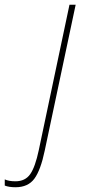

<svg xmlns="http://www.w3.org/2000/svg" viewBox="-158 -547 359 807"><path d="M-93 240Q-40 240 -13.5 204Q13 168 30 86L160 -527H134L5 84Q-10 155 -31 185Q-52 215 -93 215Q-121 215 -138 207V233Q-120 240 -93 240Z"/></svg>

Font: Noto Sans UI SemiCondensed Thin
Style: Italic
Weight: 250
Width: 4
Italic angle: -12°
Designer: Monotype Design Team
Foundry: Monotype Imaging Inc.
Version: Version 1.901